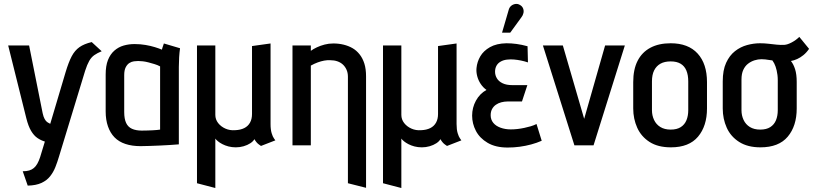

<svg xmlns="http://www.w3.org/2000/svg" viewBox="-20 -729 4079 963"><path d="M490 -472 440 -518Q402 -509 378.5 -492.5Q355 -476 339.5 -446.5Q324 -417 309 -367L232 -108Q229 -110 224.5 -112Q220 -114 214.5 -118.5Q209 -123 203.5 -133Q198 -143 194 -161L126 -501H21L112 -136Q122 -96 136 -72.5Q150 -49 167.5 -37Q185 -25 205 -19L181 60Q175 78 167.5 91.5Q160 105 150 113.5Q140 122 126.5 126Q113 130 94 130L119 202Q161 201 188 188.5Q215 176 231.5 155Q248 134 258 108.5Q268 83 276 56L407 -374Q417 -405 427.5 -423.5Q438 -442 453 -452.5Q468 -463 490 -472Z M883 -487 802 -511Q798 -501 795 -490.5Q792 -480 792 -480Q778 -486 757 -492.5Q736 -499 710 -503.5Q684 -508 655 -508Q626 -508 600 -500.5Q574 -493 553.5 -475Q533 -457 521.5 -428Q510 -399 510 -355V-170Q510 -128 521.5 -95Q533 -62 554.5 -40Q576 -18 609 -7Q642 4 685 4Q704 4 729.5 3Q755 2 781 1Q807 0 828.5 -1.5Q850 -3 863.5 -4Q877 -5 877 -5V-393Q877 -417 878.5 -441.5Q880 -466 883 -487ZM603 -167V-352Q603 -377 610.5 -391.5Q618 -406 629 -413Q640 -420 652 -421.5Q664 -423 673 -423Q683 -423 696.5 -421.5Q710 -420 725 -416Q740 -412 755 -407.5Q770 -403 783 -396V-79Q777 -78 767 -77Q757 -76 745 -75.5Q733 -75 719 -74.5Q705 -74 691 -74Q662 -74 642 -83Q622 -92 612.5 -112.5Q603 -133 603 -167Z M1337 -107V-511L1244 -498V-157Q1244 -132 1234 -114Q1224 -96 1205 -86.5Q1186 -77 1159 -76Q1133 -74 1110.5 -84Q1088 -94 1074 -112Q1060 -130 1060 -153V-501H968V190L1060 214V-34Q1064 -28 1073 -20.5Q1082 -13 1095.5 -6Q1109 1 1126 5.5Q1143 10 1163 10Q1183 10 1202 4.5Q1221 -1 1235.5 -10.5Q1250 -20 1256 -31Q1261 -22 1267 -15Q1273 -8 1279 -4Q1285 0 1289 3L1361 -25Q1360 -27 1354 -35Q1348 -43 1342.5 -61Q1337 -79 1337 -107Z M1725 -344V190L1816 213V-346Q1816 -383 1807.5 -410Q1799 -437 1783.5 -456.5Q1768 -476 1748 -487.5Q1728 -499 1703.5 -505Q1679 -511 1652 -511Q1629 -511 1608 -505.5Q1587 -500 1569 -491.5Q1551 -483 1539 -474V-501H1447V0H1539V-400Q1557 -410 1573.5 -416Q1590 -422 1606 -425Q1622 -428 1637 -427Q1656 -427 1672 -421.5Q1688 -416 1699.5 -405.5Q1711 -395 1718 -379.5Q1725 -364 1725 -344Z M2270 -107V-511L2177 -498V-157Q2177 -132 2167 -114Q2157 -96 2138 -86.5Q2119 -77 2092 -76Q2066 -74 2043.5 -84Q2021 -94 2007 -112Q1993 -130 1993 -153V-501H1901V190L1993 214V-34Q1997 -28 2006 -20.5Q2015 -13 2028.5 -6Q2042 1 2059 5.5Q2076 10 2096 10Q2116 10 2135 4.5Q2154 -1 2168.5 -10.5Q2183 -20 2189 -31Q2194 -22 2200 -15Q2206 -8 2212 -4Q2218 0 2222 3L2294 -25Q2293 -27 2287 -35Q2281 -43 2275.5 -61Q2270 -79 2270 -107Z M2628 -416 2626 -497Q2597 -505 2571 -508.5Q2545 -512 2520 -512Q2470 -511 2437.5 -492.5Q2405 -474 2389 -446.5Q2373 -419 2370 -388Q2368 -368 2373.5 -347Q2379 -326 2391 -308Q2403 -290 2420 -278Q2386 -259 2367 -224Q2348 -189 2348 -149Q2348 -109 2367 -72.5Q2386 -36 2426 -12.5Q2466 11 2526 11Q2557 11 2586.5 7Q2616 3 2644 -4.5Q2672 -12 2697 -23L2671 -107Q2657 -100 2641.5 -95.5Q2626 -91 2609.5 -87.5Q2593 -84 2576 -82Q2559 -80 2542 -80Q2514 -80 2490.5 -88.5Q2467 -97 2454 -113Q2441 -129 2441 -151Q2441 -169 2448 -182Q2455 -195 2467 -203.5Q2479 -212 2494.5 -216Q2510 -220 2525 -220H2598L2625 -302H2550Q2520 -302 2500.5 -311.5Q2481 -321 2472 -336.5Q2463 -352 2463 -369Q2463 -386 2470 -399Q2477 -412 2491 -420Q2505 -428 2523 -430Q2541 -432 2558 -430.5Q2575 -429 2592.5 -425.5Q2610 -422 2628 -416ZM2595 -642Q2603 -652 2605.5 -664Q2608 -676 2603.5 -687Q2599 -698 2588 -704Q2577 -711 2564.5 -709Q2552 -707 2543 -699Q2534 -691 2531 -678L2498 -565H2539Z M2703 -501 2861 0H2957L3114 -501H3015L2910 -133L2803 -501Z M3526 -185V-317Q3526 -409 3479 -460.5Q3432 -512 3344 -512Q3284 -512 3242 -489.5Q3200 -467 3178 -424Q3156 -381 3156 -317V-185Q3156 -133 3176 -88.5Q3196 -44 3238 -17Q3280 10 3345 10Q3436 10 3481 -43.5Q3526 -97 3526 -185ZM3432 -321V-176Q3432 -148 3423 -126Q3414 -104 3394.5 -91.5Q3375 -79 3344 -79Q3313 -79 3292 -92Q3271 -105 3260.5 -127.5Q3250 -150 3250 -176V-321Q3250 -354 3261 -376Q3272 -398 3292.5 -409.5Q3313 -421 3344 -421Q3374 -421 3393.5 -409.5Q3413 -398 3422.5 -375.5Q3432 -353 3432 -321Z M4038 -484 3989 -544Q3973 -528 3951.5 -516.5Q3930 -505 3914 -504Q3896 -503 3876 -505Q3856 -507 3835 -509.5Q3814 -512 3792 -512Q3760 -512 3727 -503Q3694 -494 3666.5 -472.5Q3639 -451 3622 -414Q3605 -377 3605 -321V-185Q3605 -133 3625 -88.5Q3645 -44 3687.5 -17Q3730 10 3794 10Q3886 10 3931 -43.5Q3976 -97 3976 -185V-318Q3976 -356 3968 -381.5Q3960 -407 3947 -423Q3963 -426 3978.5 -433Q3994 -440 4009.5 -452.5Q4025 -465 4038 -484ZM3881 -327V-176Q3881 -148 3872 -126Q3863 -104 3843.5 -91.5Q3824 -79 3793 -79Q3762 -79 3741 -92Q3720 -105 3709.5 -127.5Q3699 -150 3699 -176V-330Q3699 -359 3708 -378.5Q3717 -398 3732 -409.5Q3747 -421 3764.5 -426.5Q3782 -432 3799 -432Q3809 -432 3818 -431Q3827 -430 3835.5 -428.5Q3844 -427 3854 -426Q3859 -419 3863 -411.5Q3867 -404 3870 -395Q3873 -386 3875.5 -375.5Q3878 -365 3879.5 -352.5Q3881 -340 3881 -327Z"/></svg>

Font: Advent Pro SemiBold
Style: Regular
Weight: 600
Designer: VivaRado, Andreas Kalpakidis
Foundry: VivaRado, Andreas Kalpakidis
Version: Version 3.000